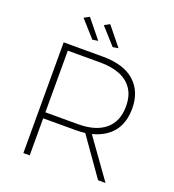

<svg xmlns="http://www.w3.org/2000/svg" viewBox="-157 -1018 1036 1140"><g transform="rotate(20 361.0 -448.0)"><path d="M639.5 0H592.5L425 -237.5Q400.5 -234 367.5 -234H160.5V0H120.5V-699.5H367.5Q500.5 -699.5 569 -638Q637.5 -576.5 637.5 -469.5Q637.5 -291.5 464 -245ZM367.5 -272Q478 -272 538.2 -322.5Q598.5 -373 598.5 -469Q598.5 -534 570.2 -576.8Q542 -619.5 490.2 -640.5Q438.5 -661.5 367.5 -661.5H160.5V-272ZM275 -772.5 181.5 -877 215 -895.5 310.5 -778ZM403.5 -772.5 309.5 -877 343.5 -895.5 438.5 -778Z"/></g></svg>

Font: Argentum Novus ExtraLight
Style: Regular
Weight: 250
Designer: Julieta Ulanovsky (font) & Cristiano Sobral (main changes)
Foundry: Julieta Ulanovsky (font) & Cristiano Sobral (main changes)
Version: Version 3.00;November 27, 2020;FontCreator 13.0.0.2655 64-bi